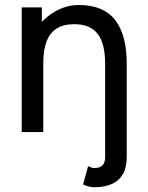

<svg xmlns="http://www.w3.org/2000/svg" viewBox="-20 -538 604 782"><path d="M496.1 102.5V0H408.2V102.5Q408.2 113.3 405.5 121.6Q402.8 129.9 397.2 135.5Q391.6 141.1 383.5 143.8Q375.5 146.5 364.3 146.5Q358.4 146.5 350.8 143.8Q343.3 141.1 338.9 138.7L318.4 212.9Q326.7 217.8 339.6 221.2Q352.5 224.6 364.3 224.6Q405.8 224.6 435.3 211.4Q464.8 198.2 480.5 171.1Q496.1 144 496.1 102.5ZM408.2 -279.3V0H496.1V-279.3Q496.1 -396.5 448.5 -457Q400.9 -517.6 301.8 -517.6Q271.5 -517.6 244.6 -509Q217.8 -500.5 194.6 -485.4Q171.4 -470.2 150.4 -449.2V-507.8H68.4V0H156.2V-279.3Q156.2 -333 169.4 -368.4Q182.6 -403.8 210.4 -421.6Q238.3 -439.5 282.2 -439.5Q326.2 -439.5 354 -421.6Q381.8 -403.8 395 -368.4Q408.2 -333 408.2 -279.3Z"/></svg>

Font: Giphurs
Style: Regular
Weight: 400
Version: Version 2.010